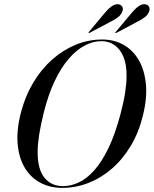

<svg xmlns="http://www.w3.org/2000/svg" viewBox="-20 -903 747 933"><path d="M476.5 -711Q535 -711 580.8 -685Q626.5 -659 654.5 -610.5Q682.5 -562 689 -494Q695.5 -426 674.5 -342Q654.5 -259 615.2 -193.8Q576 -128.5 523.2 -83Q470.5 -37.5 409.2 -13.8Q348 10 282.5 10Q223 10 175.8 -15.2Q128.5 -40.5 99.8 -88.8Q71 -137 65.5 -206.8Q60 -276.5 84 -364.5Q104.5 -439.5 142.5 -503Q180.5 -566.5 232.8 -613Q285 -659.5 347 -685.2Q409 -711 476.5 -711ZM286 1.5Q325 1.5 363.5 -16.8Q402 -35 438.2 -75.5Q474.5 -116 506.8 -182.8Q539 -249.5 565 -346.5Q580.5 -405 587.8 -451.2Q595 -497.5 595 -533Q595.5 -590.5 579.5 -628Q563.5 -665.5 536 -684.2Q508.5 -703 474 -703Q432.5 -703.5 391.2 -681.5Q350 -659.5 313 -616.2Q276 -573 245.2 -508Q214.5 -443 193 -357Q177.5 -295 170.2 -247.8Q163 -200.5 163 -165Q162.5 -80.5 196 -39.5Q229.5 1.5 286 1.5ZM489 -840Q506.5 -861 522.5 -872.2Q538.5 -883.5 553 -882.5Q566.5 -881.5 573 -872.2Q579.5 -863 575.5 -850Q570 -832.5 554.8 -820.5Q539.5 -808.5 520.5 -799L415.5 -743.5Q413.5 -742.5 412.2 -742.2Q411 -742 410 -743Q410 -744 410.5 -745.2Q411 -746.5 412.5 -748.5ZM619.5 -840Q637 -861 652.8 -872.2Q668.5 -883.5 683 -882.5Q696.5 -881.5 703 -872.2Q709.5 -863 705.5 -850Q700 -832.5 684.8 -820.5Q669.5 -808.5 650.5 -799L546 -743.5Q544 -742.5 542.8 -742.2Q541.5 -742 540.5 -743Q540 -744 540.8 -745.5Q541.5 -747 543 -748.5Z"/></svg>

Font: Fraunces 120pt
Style: Italic
Weight: 400
Italic angle: -16°
Version: Version 1.000;[b76b70a41]